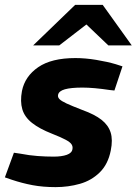

<svg xmlns="http://www.w3.org/2000/svg" viewBox="-25 -759 560 787"><path d="M203 8Q151 8 108.5 0Q66 -8 24 -22L-5 -32L32 -133L59 -129Q95 -122 129 -119.5Q163 -117 195 -117Q228 -117 249 -124.5Q270 -132 272 -148Q274 -158 268.5 -167Q263 -176 244.5 -186Q226 -196 188 -211Q137 -231 106.5 -255Q76 -279 66.5 -311Q57 -343 65 -386Q77 -446 131.5 -483.5Q186 -521 284 -521Q325 -521 370 -513.5Q415 -506 449 -496L477 -487L444 -388L425 -390Q392 -395 364 -397.5Q336 -400 313 -400Q266 -400 241 -393Q216 -386 213 -370Q211 -361 218.5 -353Q226 -345 247.5 -335Q269 -325 313 -308Q363 -290 391 -268Q419 -246 428.5 -216Q438 -186 429 -142Q418 -86 384 -52.5Q350 -19 302.5 -5.5Q255 8 203 8ZM419 -573 311 -676 283 -739H396L515 -573ZM111 -573 283 -739H396L349 -674L218 -573Z"/></svg>

Font: REM SemiBold
Style: Italic
Weight: 600
Italic angle: -11°
Designer: Octavio Pardo
Foundry: Ashler Design
Version: Version 1.005;gftools[0.9.28]